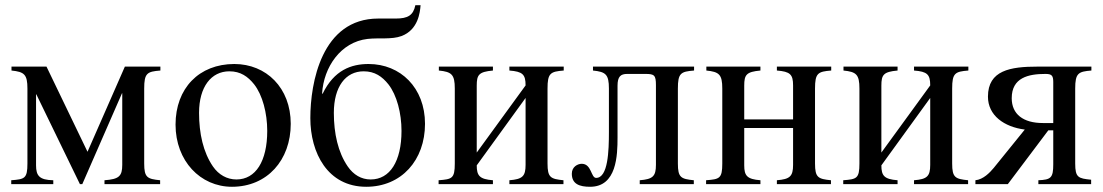

<svg xmlns="http://www.w3.org/2000/svg" viewBox="-20 -705 4221 735"><path d="M594 -450H458L315 -124L158 -450H24V-435C73 -430 85 -420 85 -366V-79C85 -21 74 -19 23 -15V0H184V-15C131 -16 118 -32 118 -72V-344H119L286 0H295L447 -348H448V-74C448 -30 435 -19 380 -15V0H593V-15C544 -20 532 -25 532 -79V-366C532 -425 543 -431 594 -435Z M1093 -231C1093 -369 999 -460 877 -460C742 -460 652 -367 652 -228C652 -89 747 10 868 10C1003 10 1093 -92 1093 -231ZM1003 -204C1003 -88 959 -18 885 -18C849 -18 817 -36 795 -68C758 -122 742 -194 742 -273C742 -373 789 -432 858 -432C901 -432 929 -412 953 -382C985 -341 1003 -272 1003 -204Z M1213 -347C1219 -448 1284 -544 1387 -556C1432 -561 1479 -553 1517 -567C1581 -591 1588 -658 1590 -685H1570C1562 -646 1541 -634 1495 -634H1428C1211 -634 1168 -387 1168 -253C1168 -120 1234 10 1382 10C1517 10 1607 -92 1607 -231C1607 -369 1513 -460 1391 -460C1325 -460 1259 -437 1215 -346ZM1517 -204C1517 -88 1473 -18 1399 -18C1363 -18 1333 -36 1311 -68C1274 -122 1258 -194 1258 -273C1258 -373 1303 -432 1372 -432C1415 -432 1443 -412 1467 -382C1499 -341 1517 -272 1517 -204Z M2138 -450H1930V-435C1981 -431 1992 -420 1992 -378L1805 -121V-377C1805 -419 1813 -430 1867 -435V-450H1660V-435C1709 -430 1721 -420 1721 -366V-79C1721 -21 1710 -19 1659 -15V0H1867V-15C1816 -19 1805 -32 1805 -72L1992 -330V-74C1992 -30 1980 -19 1930 -15V0H2137V-15C2088 -20 2076 -25 2076 -79V-366C2076 -425 2087 -431 2138 -435Z M2637 -450H2250V-435C2299 -430 2311 -420 2311 -366V-199C2311 -128 2308 -24 2262 -24C2242 -24 2245 -78 2207 -78C2192 -78 2169 -67 2169 -40C2169 0 2199 10 2239 10C2341 10 2344 -110 2344 -179V-377C2344 -412 2356 -422 2381 -422H2451C2485 -422 2491 -417 2491 -379V-74C2491 -30 2479 -19 2429 -15V0H2636V-15C2587 -20 2575 -25 2575 -79V-366C2575 -425 2586 -431 2637 -435Z M3162 -450H2954V-435C3005 -431 3016 -420 3016 -378V-248H2829V-377C2829 -419 2837 -430 2891 -435V-450H2684V-435C2733 -430 2745 -420 2745 -366V-79C2745 -21 2734 -19 2683 -15V0H2891V-15C2840 -19 2829 -32 2829 -72V-215H3016V-74C3016 -30 3004 -19 2954 -15V0H3161V-15C3112 -20 3100 -25 3100 -79V-366C3100 -425 3111 -431 3162 -435Z M3687 -450H3479V-435C3530 -431 3541 -420 3541 -378L3354 -121V-377C3354 -419 3362 -430 3416 -435V-450H3209V-435C3258 -430 3270 -420 3270 -366V-79C3270 -21 3259 -19 3208 -15V0H3416V-15C3365 -19 3354 -32 3354 -72L3541 -330V-74C3541 -30 3529 -19 3479 -15V0H3686V-15C3637 -20 3625 -25 3625 -79V-366C3625 -425 3636 -431 3687 -435Z M4158 -450H3952C3848 -450 3762 -436 3762 -335C3762 -263 3824 -219 3903 -209L3784 -62C3769 -44 3744 -18 3714 -15V0H3838L3993 -206H4012V-76C4012 -24 4003 -17 3955 -15V0H4157V-17C4108 -22 4096 -25 4096 -79V-366C4096 -425 4108 -431 4158 -435ZM4012 -234H3972C3897 -234 3853 -268 3853 -329C3853 -408 3917 -422 3982 -422C4006 -422 4012 -416 4012 -391Z"/></svg>

Font: STIXGeneral
Style: Regular
Weight: 400
Designer: MicroPress Inc., with final additions and corrections provided by Coen Hoffman, Elsevier (retired)
Version: Version 1.1.0